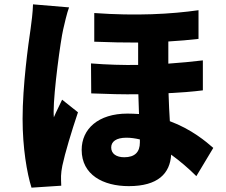

<svg xmlns="http://www.w3.org/2000/svg" viewBox="-20 -812 1040 884"><path d="M132 -792C131 -755 125 -709 121 -680C110 -607 84 -417 84 -265C84 -131 104 -15 125 52L262 43C261 27 261 9 261 -2C261 -12 264 -35 267 -49C279 -106 309 -206 339 -295L266 -353C253 -324 240 -301 228 -272C227 -276 227 -296 227 -299C227 -391 259 -626 271 -677C275 -695 289 -756 298 -778ZM624 -156C624 -112 601 -88 552 -88C516 -88 492 -104 492 -133C492 -160 515 -178 562 -178C582 -178 603 -175 624 -170ZM914 -534C864 -528 811 -523 755 -519V-621C805 -624 852 -628 894 -633V-765C768 -747 607 -738 414 -752V-620C486 -617 553 -616 616 -616V-513C547 -512 474 -514 399 -520L400 -382C474 -379 547 -377 617 -378C618 -347 619 -316 620 -287C603 -288 585 -289 567 -289C432 -289 356 -218 356 -122C356 -7 455 45 573 45C708 45 763 -14 768 -100C808 -71 848 -37 884 -1L962 -131C930 -159 862 -217 762 -254C760 -293 757 -335 756 -383C814 -386 868 -390 914 -396Z"/></svg>

Font: Noto Sans Korean Black
Style: Bold
Weight: 900
Designer: Ryoko NISHIZUKA (kana & ideographs); Paul D. Hunt (Latin, Greek & Cyrillic); Wenlong ZHANG (bopomofo); Sandoll Communica
Foundry: Adobe Systems Incorporated
Version: Version 1.000;PS 1;hotconv 1.0.78;makeotf.lib2.5.61930